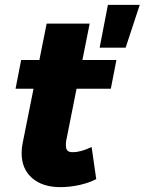

<svg xmlns="http://www.w3.org/2000/svg" viewBox="-20 -762 595 790"><path d="M253 -186Q251 -178 251 -165Q251 -148 258.5 -141.5Q266 -135 282 -136Q312 -136 357 -157L376 -25Q345 -9 305.5 -0.5Q266 8 228 8Q155 8 112 -29.5Q69 -67 69 -132Q69 -153 73 -172L118 -397H44L67 -515H142L172 -665H349L319 -515H459L436 -397H295ZM424 -742H555L497 -566H390Z"/></svg>

Font: Gontserrat
Style: Bold Italic
Weight: 700
Italic angle: -11.3°
Designer: Julieta Ulanovsky
Foundry: Julieta Ulanovsky
Version: Version 6.001